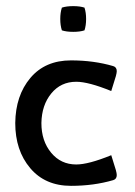

<svg xmlns="http://www.w3.org/2000/svg" viewBox="-20 -602 440 627"><path d="M219.2 -498Q196.8 -498 182.1 -502.9Q176.8 -519 176.8 -540Q176.8 -561 182.1 -577.1Q196.8 -582 219.2 -582Q241.2 -582 255.9 -577.1Q261.2 -561 261.2 -540Q261.2 -519 255.9 -502.9Q241.2 -498 219.2 -498ZM29.8 -200.2Q30.8 -290 79.1 -347.4Q127.4 -404.8 211.9 -404.8Q286.1 -404.8 349.6 -386.2Q361.3 -382.8 361.3 -369.6Q361.3 -364.3 358.4 -353.5L343.3 -304.7Q269 -335 229 -335Q178.7 -335 147.5 -296.9Q116.2 -258.8 115.2 -200.2Q115.2 -141.6 147 -103.3Q178.7 -64.9 229 -64.9Q269 -64.9 343.3 -95.2L358.4 -46.4Q361.3 -35.6 361.3 -30.3Q361.3 -17.1 349.6 -13.7Q286.1 4.9 211.9 4.9Q127.4 4.9 78.6 -53Q29.8 -110.8 29.8 -200.2Z"/></svg>

Font: Nikodecs
Style: Medium
Weight: 500
Version: Version 0.29